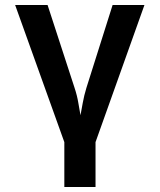

<svg xmlns="http://www.w3.org/2000/svg" viewBox="-20 -570 640 770"><path d="M238 180V0L40.7 -550H170.8L279 -217.8Q289.2 -187.3 294.2 -157Q299.2 -126.7 302.8 -107.9Q306.4 -126.7 311.8 -157Q317.2 -187.3 326.4 -217.2L431.6 -550H559.3L363.1 0V180Z"/></svg>

Font: Pitagon Sans Mono
Style: Regular
Weight: 400
Monospace: yes
Designer: Travis Tran
Foundry: Pitagon
Version: Version 1.001;gftools[0.9.26]